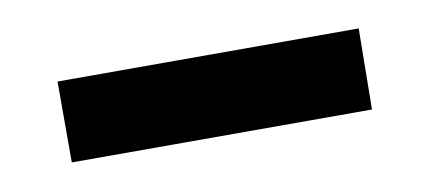

<svg xmlns="http://www.w3.org/2000/svg" viewBox="-28 -324 433 194"><g transform="rotate(-10 189.0 -227.5)"><path d="M35 -186V-269H344L343 -186Z"/></g></svg>

Font: Ysabeau Office SemiBold
Style: Regular
Weight: 600
Designer: Christian Thalmann (Catharsis Fonts)
Version: Version 2.001;gftools[0.9.30]; featfreeze: tnum,lnum,ss02